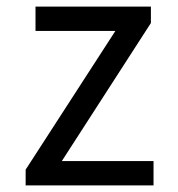

<svg xmlns="http://www.w3.org/2000/svg" viewBox="-20 -564 540 584"><path d="M58 0H447V-74H168L439 -494V-544H88V-470H331L58 -48Z"/></svg>

Font: Noto Sans Mono CJK HK
Style: Regular
Weight: 400
Designer: Ryoko NISHIZUKA 西塚涼子 (kana, bopomofo & ideographs); Paul D. Hunt (Latin, Greek & Cyrillic); Sandoll Communications 산돌커뮤니
Foundry: Adobe
Version: Version 2.004;hotconv 1.0.118;makeotfexe 2.5.65603